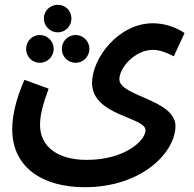

<svg xmlns="http://www.w3.org/2000/svg" viewBox="-20 -550 809 801"><path d="M221 -415C253 -415 278 -441 278 -473C278 -505 253 -530 221 -530C189 -530 163 -505 163 -473C163 -441 189 -415 221 -415ZM31 -11C31 151 161 231 333 231C575 231 712 83 712 -24C712 -135 478 -148 478 -219C478 -268 543 -342 618 -342C648 -342 681 -328 705 -315L750 -412C721 -433 670 -453 618 -453C475 -453 364 -308 364 -204C364 -67 587 -62 587 -7C587 37 500 117 342 117C222 117 147 63 147 -29C147 -70 159 -116 183 -180L82 -217C41 -125 31 -55 31 -11ZM146 -288C178 -288 204 -314 204 -346C204 -378 178 -404 146 -404C114 -404 89 -378 89 -346C89 -314 114 -288 146 -288ZM296 -288C327 -288 353 -314 353 -346C353 -378 327 -404 296 -404C263 -404 238 -378 238 -346C238 -314 263 -288 296 -288Z"/></svg>

Font: Noto Sans Arabic SemCond SemBd
Style: Regular
Weight: 600
Width: 4
Designer: Monotype Design Team, Nadine Chahine, Nizar Qandah and Khaled Hosny
Foundry: Monotype Imaging Inc.
Version: Version 2.012